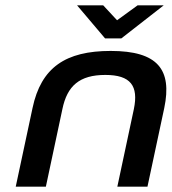

<svg xmlns="http://www.w3.org/2000/svg" viewBox="-20 -700 644 720"><path d="M102 -295 39 0H152L214 -291C232 -378 278 -419 375 -419C470 -419 500 -378 482 -291L420 0H533L596 -295C626 -439 572 -509 395 -509C226 -509 134 -447 102 -295ZM269 -680 374 -556H435L594 -680H496L419 -624L367 -680Z"/></svg>

Font: LT Wave Medium
Style: Italic
Weight: 500
Designer: Daniel Lyons
Version: Version 2.5 (Glyphs App)